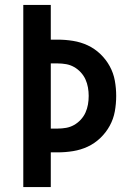

<svg xmlns="http://www.w3.org/2000/svg" viewBox="-20 -755 540 775"><path d="M74 0V-735H185V-595H213Q244 -595 275 -590Q306 -585 334 -572Q362 -559 385 -537Q408 -515 423 -487.5Q438 -460 443.5 -429.5Q449 -399 449 -368Q449 -336 443.5 -305.5Q438 -275 423 -247.5Q408 -220 385 -198Q362 -176 334 -163Q306 -150 275 -145Q244 -140 213 -140H185V0ZM185 -236H213Q230 -236 247 -239Q264 -242 279 -250.5Q294 -259 306 -272Q318 -285 325 -300.5Q332 -316 335 -333Q338 -350 338 -368Q338 -385 335 -402Q332 -419 325 -434.5Q318 -450 306 -463Q294 -476 279 -484.5Q264 -493 247 -496Q230 -499 213 -499H185Z"/></svg>

Font: Iosevka SS04
Style: Bold
Weight: 700
Monospace: yes
Designer: Belleve Invis
Foundry: Belleve Invis
Version: Version 19.0.0; ttfautohint (v1.8.4)